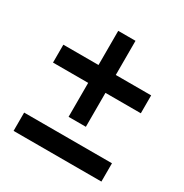

<svg xmlns="http://www.w3.org/2000/svg" viewBox="-142 -719 785 818"><g transform="rotate(30 250.5 -310.0)"><path d="M293 -438H467V-350H293V-183H208V-350H35V-438H208V-606H293ZM35 -14V-104H467V-14Z"/></g></svg>

Font: Montserrat arm2 Medium
Style: Regular
Weight: 500
Designer: Julieta Ulanovsky
Foundry: Julieta Ulanovsky
Version: Version 6.000